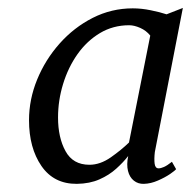

<svg xmlns="http://www.w3.org/2000/svg" viewBox="-20 -822 480 483"><path d="M369.5 -439.5Q367.5 -422 369 -410.2Q370.5 -398.5 379 -398.5Q384.5 -398.5 392.5 -402Q400.5 -405.5 412.5 -415L423 -396.5Q420.5 -393 407.8 -384.2Q395 -375.5 377.2 -367.8Q359.5 -360 342 -359.5Q327.5 -359 316.8 -367.5Q306 -376 302 -392Q298 -408 302.5 -429.5Q290 -413.5 272.2 -397.5Q254.5 -381.5 230.2 -370.8Q206 -360 173.5 -359.5Q115.5 -359 84.2 -404.5Q53 -450 53 -519.5Q53 -572 73.5 -622Q94 -672 130 -712.5Q166 -753 213.2 -777Q260.5 -801 314 -801Q336 -801 359.2 -796.2Q382.5 -791.5 399 -786L440 -802ZM358 -732.5Q348 -745 332.8 -751.8Q317.5 -758.5 305 -758.5Q264.5 -758.5 231.5 -738.8Q198.5 -719 175 -685.8Q151.5 -652.5 138.8 -611Q126 -569.5 126 -526.5Q126 -476 144.8 -441.8Q163.5 -407.5 205 -407.5Q232 -407.5 258.8 -426.2Q285.5 -445 304.5 -463.5Z"/></svg>

Font: Merriweather Light
Style: Italic
Weight: 300
Italic angle: -7.8°
Designer: Eben Sorkin
Foundry: Eben Sorkin
Version: Version 2.101